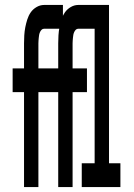

<svg xmlns="http://www.w3.org/2000/svg" viewBox="-20 -755 540 775"><path d="M77 0V-383H31V-479H77V-580Q77 -596 78 -612.5Q79 -629 82 -644.5Q85 -660 90 -676Q95 -692 104 -705Q113 -718 127.5 -726.5Q142 -735 158 -735H234V-639H158Q152 -639 148 -635Q144 -631 141.5 -625.5Q139 -620 138 -614.5Q137 -609 136.5 -603Q136 -597 135.5 -591.5Q135 -586 135 -580V-479H234V-383H135V0ZM215 0V-383H169V-479H215V-580Q215 -596 216 -612.5Q217 -629 220 -644.5Q223 -660 228 -676Q233 -692 242 -705Q251 -718 265.5 -726.5Q280 -735 296 -735H372V-639H296Q290 -639 286 -635Q282 -631 279.5 -625.5Q277 -620 276 -614.5Q275 -609 274.5 -603Q274 -597 273.5 -591.5Q273 -586 273 -580V-479H331V-383H273V0ZM310 0V-96H362V-639H316V-735H420V-96H466V0Z"/></svg>

Font: Iosevka Curly
Style: Bold
Weight: 700
Monospace: yes
Designer: Belleve Invis
Foundry: Belleve Invis
Version: Version 22.1.2; ttfautohint (v1.8.4)